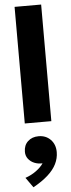

<svg xmlns="http://www.w3.org/2000/svg" viewBox="-70 -753 439 1181"><g transform="rotate(-5 150.0 -162.0)"><path d="M68 0V-720H232V0ZM87 395.5 43 333.5Q80 321 110 299Q140 277 155.5 253.5Q128.5 255 105.2 245.5Q82 236 67.8 217.5Q53.5 199 53.5 174Q53.5 133.5 79.2 109.5Q105 85.5 145.5 85.5Q190.5 85.5 219.5 115.2Q248.5 145 248.5 192.5Q248.5 230.5 231 265.8Q213.5 301 177.5 333.2Q141.5 365.5 87 395.5Z"/></g></svg>

Font: Geologica Cursive
Style: Bold
Weight: 700
Designer: Sindre Bremnes, Frode Helland
Foundry: Monokrom Skriftforlag AS
Version: Version 1.010;gftools[0.9.28]